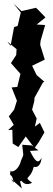

<svg xmlns="http://www.w3.org/2000/svg" viewBox="-20 -806 302 1089"><path d="M200 0 232 -55 206 -109 178 -88 188 -134 162 -184 174 -230 176 -252 224 -339 232 -342 188 -380 162 -433 234 -468 208 -551 210 -574 236 -664 188 -667 238 -707C220 -725 203 -745 184 -762L102 -743L56 -786L98 -735L80 -659L60 -653L40 -546L22 -570L74 -527L72 -494L42 -448L96 -387L78 -313L46 -310L76 -235L60 -184L30 -146L58 -98L26 -68L50 -70L52 8L84 28L126 -32L176 34ZM42 208 104 263 94 225C104 202 107 257 162 231C108 190 152 220 172 138C162 137 208 162 216 89C195 128 179 108 150 50L198 47L160 19L106 15L112 71C113 82 77 147 100 104C81 173 32 175 42 156C28 210 48 163 58 231Z"/></svg>

Font: Asimov Aggro
Style: Condensed
Weight: 500
Designer: Google
Version: Version 2.000980; 2014